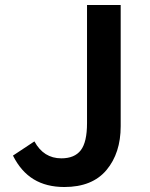

<svg xmlns="http://www.w3.org/2000/svg" viewBox="-20 -737 601 770"><path d="M32 -113 118 -170Q155 -102 226 -102Q279 -102 304 -134.5Q329 -167 329 -243V-717H464V-231Q464 -123 407 -55Q350 13 238 13Q166 13 115 -18Q64 -49 32 -113Z"/></svg>

Font: Nebula Sans Semibold
Style: Regular
Weight: 600
Designer: Paul D. Hunt for Adobe (as Source Sans)
Foundry: Nebula Entertainment & Broadcasting LLC
Version: Version 1.010